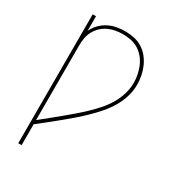

<svg xmlns="http://www.w3.org/2000/svg" viewBox="-180 -846 859 948"><g transform="rotate(30 250.0 -371.5)"><path d="M72 0V-735H91V-652Q102 -675 119.5 -693Q137 -711 159 -722.5Q181 -734 206 -738.5Q231 -743 256 -743Q281 -743 306 -737.5Q331 -732 352.5 -718.5Q374 -705 390 -685Q406 -665 416 -642Q426 -619 431 -594Q436 -569 436 -544Q436 -508 425.5 -474Q415 -440 397 -409.5Q379 -379 356 -352.5Q333 -326 307.5 -301Q282 -276 255.5 -253Q229 -230 201.5 -207.5Q174 -185 146.5 -163Q119 -141 91 -119V0ZM91 -143Q117 -164 143 -185Q169 -206 194.5 -227Q220 -248 245.5 -270Q271 -292 295 -315Q319 -338 341 -363Q363 -388 380 -416.5Q397 -445 407 -477.5Q417 -510 417 -543Q417 -566 412.5 -588.5Q408 -611 399 -632.5Q390 -654 375.5 -672Q361 -690 341.5 -702.5Q322 -715 299 -720Q276 -725 253 -725Q232 -725 211 -721.5Q190 -718 170.5 -709Q151 -700 135.5 -685.5Q120 -671 109.5 -652.5Q99 -634 95 -612.5Q91 -591 91 -570Z"/></g></svg>

Font: Iosevka Term Curly Thin
Style: Regular
Weight: 100
Designer: Belleve Invis
Foundry: Belleve Invis
Version: Version 32.3.0